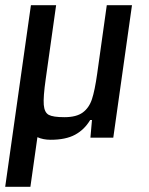

<svg xmlns="http://www.w3.org/2000/svg" viewBox="-26 -530 573 739"><path d="M0 0ZM482 -510 410 0H322L328 -68H321Q299 -31 263 -11.5Q227 8 169 8Q140 8 118 -2L91 189H-6L93 -510H190L150 -226Q140 -156 142.5 -126.5Q145 -97 161.5 -88Q178 -79 222 -79Q268 -79 292.5 -97Q317 -115 328 -148.5Q339 -182 348 -246L385 -510Z"/></svg>

Font: Assailand Medium
Style: Italic
Weight: 500
Italic angle: -8°
Designer: Hector Gatti with collaboration of the Omnibus-Type team
Foundry: Omnibus-Type
Version: Version 0.072;October 19, 2019;FontCreator 12.0.0.2547 64-bi